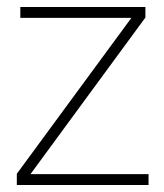

<svg xmlns="http://www.w3.org/2000/svg" viewBox="-20 -528 468 548"><path d="M28 0V-32L355 -477H38V-508H395V-478L67 -31H404V0Z"/></svg>

Font: IBM Plex Sans Hebrew ExtLt
Style: Regular
Weight: 200
Designer: Mike Abbink, Paul van der Laan, Pieter van Rosmalen, Yanek Iontef
Foundry: Bold Monday
Version: Version 1.3